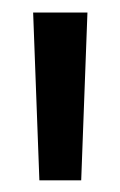

<svg xmlns="http://www.w3.org/2000/svg" viewBox="-20 -748 197 314"><path d="M44.4 -453.1H112.8L123 -727.5H34.2Z"/></svg>

Font: Guggenheim Sans Display
Style: Regular
Weight: 400
Designer: Modified by Tom Baber under direction of Pentagram Design 2023
Foundry: rsms
Version: Version 1.001;Glyphs 3.1.2 (3151)